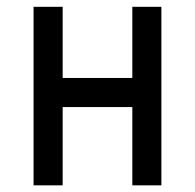

<svg xmlns="http://www.w3.org/2000/svg" viewBox="-20 -542 574 564"><path d="M164.1 2.4H78.6V-522H164.1V-313H368.7V-522H454.1V2.4H368.7V-227.5H164.1Z"/></svg>

Font: Proletarsk
Style: Regular
Weight: 400
Designer: Peter Wiegel, original typeface by Carl Albert Fahrenwaldt 1901
Foundry: Peter Wiegel
Version: Version 1.000 2010 initial release